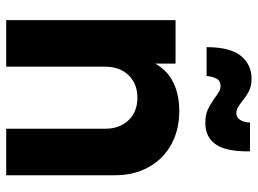

<svg xmlns="http://www.w3.org/2000/svg" viewBox="-126 -705 831 619"><g transform="rotate(90 289.5 -395.5)"><path d="M45 -546H185V-480Q206 -519 245.5 -538.5Q285 -558 338 -558Q399 -558 446 -532Q493 -506 519 -459Q545 -412 545 -351V0H395V-319Q395 -366 367.5 -394.5Q340 -423 295 -423Q250 -423 222.5 -394.5Q195 -366 195 -319V0H45ZM296 -672Q283 -682 275 -686.5Q267 -691 257 -691Q241 -691 234 -679Q227 -667 225 -646H132Q132 -722 160 -756.5Q188 -791 234 -791Q257 -791 273 -783Q289 -775 306 -761Q319 -751 327 -746.5Q335 -742 345 -742Q359 -742 367 -755Q375 -768 375 -786H468Q469 -709 445.5 -675.5Q422 -642 377 -642Q351 -642 334.5 -649.5Q318 -657 296 -672Z"/></g></svg>

Font: BLUETTI 2.0
Style: Bold
Weight: 700
Designer: Stijn de Vries
Foundry: tokotype
Version: Version 2.005;October 31, 2023;FontCreator 14.0.0.2814 64-bi